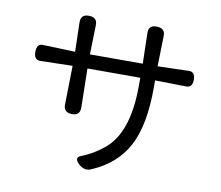

<svg xmlns="http://www.w3.org/2000/svg" viewBox="-86 -882 1172 1020"><g transform="rotate(10 500.0 -372.0)"><path d="M720 -459Q720 -252 660 -140Q600 -28 470 28Q434 46 400 14Q367 -17 402 -31Q465 -55 520 -100Q640 -195 640 -453V-495H355L359 -284Q359 -242 317 -242Q271 -242 271 -284L275 -495L100 -491Q67 -491 67 -534Q67 -578 100 -577L275 -571L271 -730Q271 -772 313 -772Q360 -772 359 -730L355 -571H640L636 -736Q635 -778 677 -778Q725 -778 724 -736L720 -571L889 -576Q922 -576 922 -534Q922 -492 889 -492L720 -495Z"/></g></svg>

Font: Swei Gothic CJK TC Regular
Style: Regular
Weight: 400
Version: Version 2.129